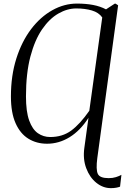

<svg xmlns="http://www.w3.org/2000/svg" viewBox="-20 -772 682 1046"><path d="M584 253Q541 253 504.8 223.8Q468.5 194.5 449.8 144.5Q431 94.5 439.5 33.5L462 -130Q417.5 -60.5 359.5 -24.8Q301.5 11 236.5 11Q179 11 134.5 -16.5Q90 -44 64.8 -101Q39.5 -158 39.5 -246.5Q39.5 -360 69 -453Q98.5 -546 149.2 -613Q200 -680 264.8 -716.2Q329.5 -752.5 399.5 -752.5Q448 -752.5 487.2 -745Q526.5 -737.5 557.5 -721L605 -752H610L623.5 -743L510 90Q502 151.5 512.8 175Q523.5 198.5 572 198.5Q594 198.5 611.5 193Q629 187.5 641.5 180.5L634 245Q626.5 248 613.5 250.5Q600.5 253 584 253ZM253.5 -25.5Q320 -25.5 367.8 -60.5Q415.5 -95.5 466.5 -168.5L537 -677Q518 -704 480.5 -715Q443 -726 395.5 -726Q346.5 -726 298 -698.2Q249.5 -670.5 209.5 -612.5Q169.5 -554.5 145.5 -463.5Q121.5 -372.5 121.5 -246.5Q121.5 -164 139 -115.5Q156.5 -67 186.5 -46.2Q216.5 -25.5 253.5 -25.5Z"/></svg>

Font: Merriweather 144pt Light
Style: Italic
Weight: 300
Italic angle: -7.8°
Version: Version 2.101